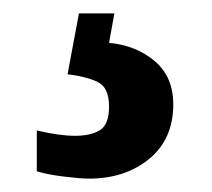

<svg xmlns="http://www.w3.org/2000/svg" viewBox="-20 -29 317 287"><path d="M113 238Q101 238 76 235Q51 232 35 227V166Q69 174 92 174Q116 174 129.5 165.5Q143 157 143 130Q143 101 125 93Q107 85 81 82L98 -9H151L143 35Q184 39 211.5 62.5Q239 86 239 127Q239 179 203 208.5Q167 238 113 238Z"/></svg>

Font: Noto Serif Thai ExtraCondensed Black
Style: Regular
Weight: 900
Width: 2
Designer: Monotype Design Team
Foundry: Monotype Imaging Inc.
Version: Version 2.002; ttfautohint (v1.8.4.7-5d5b)